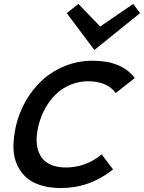

<svg xmlns="http://www.w3.org/2000/svg" viewBox="-20 -950 735 980"><path d="M499 -162.1 557.1 -85Q438 9.8 291 9.8Q229.5 9.8 182.6 -6.1Q135.7 -22 107.2 -50.5Q78.6 -79.1 63 -119.1Q47.4 -159.2 48.6 -207.3Q49.8 -255.4 62 -310.1Q79.1 -379.9 114.5 -439.9Q149.9 -500 199.7 -544.4Q249.5 -588.9 314.9 -614.5Q380.4 -640.1 453.1 -640.1Q601.1 -640.1 668 -551.8L570.8 -475.1Q527.3 -535.2 428.2 -535.2Q380.4 -534.7 338.1 -516.8Q295.9 -499 264.6 -468.3Q233.4 -437.5 210.9 -397.2Q188.5 -356.9 176.8 -310.1Q168 -273.9 167 -242.4Q166 -210.9 174.3 -183.6Q182.6 -156.2 200 -136.7Q217.3 -117.2 247.1 -106.2Q276.9 -95.2 316.9 -95.2Q418 -95.2 499 -162.1ZM660.2 -930.2 694.8 -882.8 462.9 -695.8H460.9L320.8 -882.8L379.9 -930.2L491.2 -814.9L493.2 -815.9Z"/></svg>

Font: Sinkin Sans 500 Medium Italic
Style: Regular
Weight: 500
Italic angle: -112°
Designer: Keith Bates
Foundry: K-Type
Version: Sinkin Sans (version 1.0)  by Keith Bates   •   © 2014   www